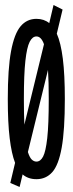

<svg xmlns="http://www.w3.org/2000/svg" viewBox="-20 -702 290 764"><path d="M58 42 21 26 40 -54Q26 -90 18.5 -152Q11 -214 11 -308Q11 -429 24 -498.5Q37 -568 62 -597.5Q87 -627 125 -627Q155 -627 176 -610L193 -682L229 -664L206 -568Q222 -532 230 -468.5Q238 -405 238 -308Q238 -184 225.5 -114.5Q213 -45 188 -17Q163 11 125 11Q92 11 70 -8ZM75 -308Q75 -249 77 -206L155 -526Q144 -557 125 -557Q109 -557 98 -535.5Q87 -514 81 -460Q75 -406 75 -308ZM125 -59Q141 -59 151.5 -79Q162 -99 168 -152.5Q174 -206 174 -308Q174 -376 171 -424L91 -97Q98 -75 106.5 -67Q115 -59 125 -59Z"/></svg>

Font: Inconsolata UltraCondensed SemiBold
Style: Regular
Weight: 600
Width: 1
Monospace: yes
Designer: Raph Levien, Cyreal, Brenton Simpson
Foundry: Raph Levien, Cyreal, Google
Version: Version 3.001; ttfautohint (v1.8.2.53-6de2)